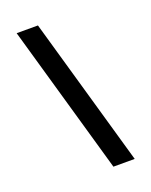

<svg xmlns="http://www.w3.org/2000/svg" viewBox="-131 -756 653 828"><g transform="rotate(-20 195.5 -342.0)"><path d="M341.8 0H244.1L48.8 -683.6H146.5Z"/></g></svg>

Font: BabelStone Runic
Style: Regular
Weight: 400
Designer: Andrew West
Foundry: BabelStone
Version: Version 7.004 November 9, 2023